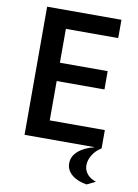

<svg xmlns="http://www.w3.org/2000/svg" viewBox="-98 -764 745 1033"><g transform="rotate(10 275.0 -247.5)"><path d="M74 -700H480V-600H194V-415H455V-315H194V-100H495V0Q465 18 447.5 46.5Q430 75 430 103Q430 129 446.5 150Q463 171 496 182L449 205Q398 197 367.5 171.5Q337 146 337 109Q337 71 369 42.5Q401 14 458 0H74Z"/></g></svg>

Font: Moderustic Med
Style: Regular
Weight: 500
Designer: Tural Alisoy
Foundry: TAFT Foundry
Version: Version 2.110